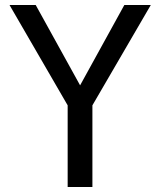

<svg xmlns="http://www.w3.org/2000/svg" viewBox="-20 -749 642 769"><path d="M251 -327.1 18.1 -729H123L300.8 -407.2L478 -729H584L350.1 -327.1V0H251Z"/></svg>

Font: Vazir Code Hack
Style: Code-Hack
Weight: 400
Foundry: DejaVu fonts team - Redesigned by Saber Rastikerdar
Version: Version 1.1.2